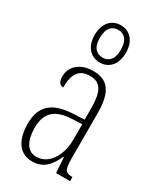

<svg xmlns="http://www.w3.org/2000/svg" viewBox="-206 -889 823 974"><g transform="rotate(30 205.5 -402.0)"><path d="M202 -596C253 -596 293 -634 293 -705C293 -776 253 -814 202 -814C150 -814 110 -776 110 -705C110 -634 150 -596 202 -596ZM202 -625C168 -625 140 -646 140 -705C140 -765 168 -787 202 -787C235 -787 263 -765 263 -705C263 -646 235 -625 202 -625ZM154 10C224 10 255 -33 282 -90H285L291 0H373V-24H371C333 -24 322 -35 322 -105V-367C322 -496 280 -543 197 -543C120 -543 73 -499 73 -441C73 -411 84 -394 105 -394C105 -476 133 -513 195 -513C258 -513 281 -471 281 -371V-307L218 -304C99 -299 41 -251 41 -147C41 -41 87 10 154 10ZM162 -21C107 -21 82 -72 82 -146C82 -227 121 -274 223 -278L282 -281V-191C282 -95 233 -21 162 -21Z"/></g></svg>

Font: Noto Serif Lao ExtraCondensed ExtraLight
Style: Regular
Weight: 200
Width: 2
Designer: Monotype Design Team
Foundry: Monotype Imaging Inc.
Version: Version 2.003